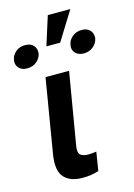

<svg xmlns="http://www.w3.org/2000/svg" viewBox="-166 -919 692 992"><g transform="rotate(-15 180.0 -423.5)"><path d="M98.1 -545.9H224.1L158.7 -158.7Q153.3 -124.5 167.7 -113.5Q182.1 -102.5 208.5 -102.5Q221.2 -102.5 232.4 -104Q243.7 -105.5 252 -106.4L235.8 -6.3Q218.3 -1 196.3 2.9Q174.3 6.8 148.9 6.3Q84.5 6.8 51.8 -28.6Q19 -64 31.7 -147ZM143.6 -698.2 192.4 -852.5H313L217.3 -698.2ZM-36.6 -672.9Q-33.2 -697.8 -12.2 -715.6Q8.8 -733.4 38.6 -732.9Q67.9 -733.4 83.3 -715.6Q98.6 -697.8 95.2 -672.9Q90.8 -648.4 69.8 -631.1Q48.8 -613.8 19 -613.8Q-9.8 -613.8 -25.4 -631.1Q-41 -648.4 -36.6 -672.9ZM265.6 -671.9Q269 -697.3 290.3 -715.3Q311.5 -733.4 341.3 -732.9Q370.1 -733.4 385.7 -715.8Q401.4 -698.2 397.9 -671.9Q392.6 -647 371.8 -630.1Q351.1 -613.3 322.3 -612.8Q292 -613.3 276.4 -630.4Q260.7 -647.5 265.6 -671.9Z"/></g></svg>

Font: Inter Tight SemiBold
Style: Italic
Weight: 600
Italic angle: -9.39999°
Designer: Rasmus Andersson
Foundry: rsms
Version: Version 3.004